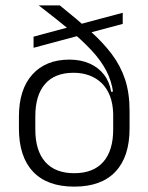

<svg xmlns="http://www.w3.org/2000/svg" viewBox="-20 -683 553 715"><path d="M256.5 12Q155.5 12 103 -43.8Q50.5 -99.5 50.5 -204.5V-249Q50.5 -350 100.5 -405.5Q150.5 -461 238.5 -461Q281 -461 314 -446.2Q347 -431.5 367.5 -404.8Q388 -378 394 -341L410.5 -343.5L401.5 -259.5Q400.5 -297 389.5 -325.5Q378.5 -354 358.8 -373.2Q339 -392.5 312.5 -402.2Q286 -412 254 -412Q184 -412 147.8 -370.2Q111.5 -328.5 111.5 -250V-201Q111.5 -122 148.5 -80Q185.5 -38 256.5 -38Q327.5 -38 364.5 -80Q401.5 -122 401.5 -201Q401.5 -223.5 401.5 -244.8Q401.5 -266 401.5 -290Q401 -304.5 401 -314.5Q401 -324.5 401.5 -338Q395.5 -382 375.8 -419.8Q356 -457.5 321.5 -494.8Q287 -532 237.8 -572.8Q188.5 -613.5 124 -663H202.5Q266 -612 314.5 -568.8Q363 -525.5 396 -481.8Q429 -438 445.8 -387.2Q462.5 -336.5 462.5 -270V-204.5Q462.5 -99.5 410 -43.8Q357.5 12 256.5 12ZM105 -505V-546.5L437 -635.5V-594Z"/></svg>

Font: Anek Latin Light
Style: Regular
Weight: 300
Designer: Yesha Goshar
Foundry: Ek Type
Version: Version 1.003